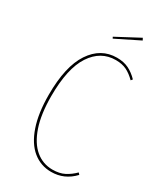

<svg xmlns="http://www.w3.org/2000/svg" viewBox="-213 -930 865 1019"><g transform="rotate(30 219.5 -421.0)"><path d="M412 -633 404 -623Q377 -650 349.5 -663.5Q322 -677 283 -677Q191 -677 136 -593.5Q81 -510 81 -340Q81 -230 106.5 -155Q132 -80 177 -42.5Q222 -5 281 -5Q324 -5 354 -20.5Q384 -36 410 -62L419 -52Q362 9 281 9Q217 9 168.5 -30.5Q120 -70 93 -148.5Q66 -227 66 -340Q66 -514 125 -602.5Q184 -691 282 -691Q324 -691 354.5 -676Q385 -661 412 -633ZM354 -838 211 -767 206 -776 347 -851Z"/></g></svg>

Font: Fira Sans Compressed Hair
Style: Regular
Weight: 100
Width: 1
Designer: bBox Type GmbH & Carrois Corporate GbR & Edenspiekermann AG
Foundry: bBox Type GmbH & Carrois Corporate GbR & Edenspiekermann AG
Version: Version 4.301